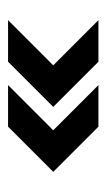

<svg xmlns="http://www.w3.org/2000/svg" viewBox="86 -433 264 476"><g transform="rotate(-90 218.0 -195.0)"><path d="M245 -83 133 -195 245 -307H142L30 -195L142 -83ZM406 -83 294 -195 406 -307H303L191 -195L303 -83Z"/></g></svg>

Font: Venice Serif Bold
Style: Regular
Weight: 700
Designer: Bruno Pierini
Foundry: Unio | Creative Solutions
Version: Version 1.000;PS 001.000;hotconv 1.0.70;makeotf.lib2.5.58329